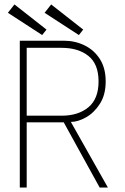

<svg xmlns="http://www.w3.org/2000/svg" viewBox="-20 -843 563 863"><path d="M69 -660H267Q317 -660 359.8 -639.2Q402.5 -618.5 428.8 -577.8Q455 -537 455 -477Q455 -417 429 -376.5Q403 -336 366.5 -315.5Q330 -295 298.5 -295L465 0H428L266.5 -293H100V0H69ZM100 -323H257Q332 -323 377.5 -361Q423 -399 423 -477Q423 -555 377.5 -591.5Q332 -628 257 -628H100ZM334.5 -685.5 180.5 -785.5 210 -823 354 -710ZM169.5 -685.5 15.5 -785.5 45 -823 189 -710Z"/></svg>

Font: League Spartan Thin Thin
Style: Regular
Weight: 250
Version: Version 2.002